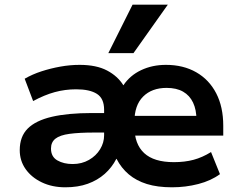

<svg xmlns="http://www.w3.org/2000/svg" viewBox="-20 -787 1022 817"><path d="M258 10Q202 10 158 -11Q114 -32 89 -67.5Q64 -103 64 -148Q64 -206 98 -240Q132 -274 200.5 -290Q269 -306 371 -306H448V-223H381Q317 -223 276 -217.5Q235 -212 216 -197Q197 -182 197 -155Q197 -120 224 -104.5Q251 -89 289 -89Q328 -89 358.5 -106.5Q389 -124 406 -152Q423 -180 423 -211V-320Q423 -368 392.5 -387.5Q362 -407 304 -407Q257 -407 213 -395Q169 -383 121 -357L85 -452Q118 -471 156.5 -483.5Q195 -496 236.5 -503.5Q278 -511 319 -511Q390 -511 435.5 -487Q481 -463 505 -424Q533 -466 580.5 -488.5Q628 -511 686 -511Q760 -511 815 -479.5Q870 -448 900 -390Q930 -332 930 -252V-210H531V-294H834L816 -277Q816 -320 801.5 -350.5Q787 -381 759 -397Q731 -413 689 -413Q626 -413 589 -376Q552 -339 552 -269V-248Q552 -174 593.5 -135.5Q635 -97 720 -97Q766 -97 803.5 -107Q841 -117 878 -140L916 -46Q878 -18 824 -4Q770 10 712 10Q650 10 605 -4Q560 -18 528 -45Q496 -72 476 -111H475Q456 -74 425.5 -47Q395 -20 353.5 -5Q312 10 258 10ZM441 -561 544 -767H694L548 -561Z"/></svg>

Font: Nunito Sans 7pt
Style: Bold
Weight: 700
Designer: Vernon Adams
Foundry: Vernon Adams
Version: Version 3.101;gftools[0.9.27]